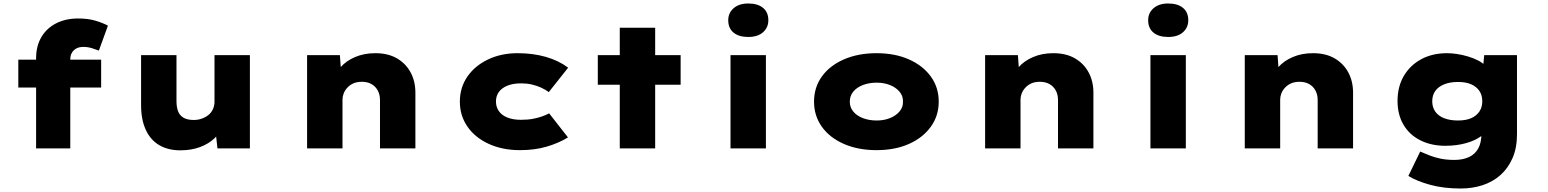

<svg xmlns="http://www.w3.org/2000/svg" viewBox="-20 -851 8876 1101"><path d="M187 0V-516Q187 -586 216.5 -637Q246 -688 300.5 -716.5Q355 -745 428 -745Q485 -745 527 -732.5Q569 -720 599 -704L547 -561Q531 -567 507.5 -574.5Q484 -582 458 -582Q434 -582 417.5 -573Q401 -564 392 -548Q383 -532 383 -510V0H285Q251 0 226.5 0Q202 0 187 0ZM85 -349V-509H560V-349Z M1014 11Q944 11 893.5 -18.5Q843 -48 816 -106.5Q789 -165 789 -248V-535H992V-272Q992 -235 1002 -211Q1012 -187 1034 -175Q1056 -163 1091 -163Q1115 -163 1136.5 -170.5Q1158 -178 1174.5 -191Q1191 -204 1200.5 -224Q1210 -244 1210 -267V-535H1413V0H1227L1215 -108L1253 -120Q1241 -87 1208.5 -56.5Q1176 -26 1126.5 -7.5Q1077 11 1014 11Z M1741 0V-535H1929L1939 -398L1889 -384Q1901 -429 1933 -465.5Q1965 -502 2016.5 -524Q2068 -546 2132 -546Q2205 -546 2256 -516.5Q2307 -487 2334.5 -436Q2362 -385 2362 -320V0H2159V-278Q2159 -309 2146 -332.5Q2133 -356 2110 -369Q2087 -382 2055 -382Q2026 -382 2005.5 -372.5Q1985 -363 1971 -347.5Q1957 -332 1950.5 -314.5Q1944 -297 1944 -280V0H1843Q1795 0 1769.5 0Q1744 0 1741 0Z M2962 10Q2861 10 2782.5 -26Q2704 -62 2660.5 -125Q2617 -188 2617 -268Q2617 -349 2660 -411.5Q2703 -474 2778.5 -510Q2854 -546 2948 -546Q3036 -546 3109.5 -525Q3183 -504 3238 -463L3127 -323Q3108 -337 3083 -348.5Q3058 -360 3029.5 -366.5Q3001 -373 2969 -373Q2922 -373 2890 -360Q2858 -347 2841 -324Q2824 -301 2824 -269Q2824 -238 2840.5 -214Q2857 -190 2889.5 -177Q2922 -164 2967 -164Q3008 -164 3038 -170Q3068 -176 3090 -184Q3112 -192 3129 -201L3237 -63Q3183 -30 3114.5 -10Q3046 10 2962 10Z M3534 0V-692H3737V0ZM3408 -365V-535H3883V-365Z M4169 0V-535H4372V0ZM4271 -639Q4217 -639 4186.5 -664Q4156 -689 4156 -735Q4156 -777 4187 -804Q4218 -831 4271 -831Q4325 -831 4355.5 -806Q4386 -781 4386 -735Q4386 -693 4355.5 -666Q4325 -639 4271 -639Z M5006 10Q4901 10 4819.5 -25.5Q4738 -61 4693 -124Q4648 -187 4648 -268Q4648 -350 4693 -412.5Q4738 -475 4819.5 -510.5Q4901 -546 5006 -546Q5112 -546 5192 -510.5Q5272 -475 5317.5 -412.5Q5363 -350 5363 -268Q5363 -187 5317.5 -124Q5272 -61 5192 -25.5Q5112 10 5006 10ZM5007 -160Q5049 -160 5083 -173.5Q5117 -187 5138 -211.5Q5159 -236 5158 -268Q5159 -301 5138 -325.5Q5117 -350 5083 -363.5Q5049 -377 5007 -377Q4964 -377 4928.5 -363.5Q4893 -350 4873 -325.5Q4853 -301 4853 -268Q4853 -236 4873 -211.5Q4893 -187 4928.5 -173.5Q4964 -160 5007 -160Z M5629 0V-535H5817L5827 -398L5777 -384Q5789 -429 5821 -465.5Q5853 -502 5904.5 -524Q5956 -546 6020 -546Q6093 -546 6144 -516.5Q6195 -487 6222.5 -436Q6250 -385 6250 -320V0H6047V-278Q6047 -309 6034 -332.5Q6021 -356 5998 -369Q5975 -382 5943 -382Q5914 -382 5893.5 -372.5Q5873 -363 5859 -347.5Q5845 -332 5838.5 -314.5Q5832 -297 5832 -280V0H5731Q5683 0 5657.5 0Q5632 0 5629 0Z M6577 0V-535H6780V0ZM6679 -639Q6625 -639 6594.5 -664Q6564 -689 6564 -735Q6564 -777 6595 -804Q6626 -831 6679 -831Q6733 -831 6763.5 -806Q6794 -781 6794 -735Q6794 -693 6763.5 -666Q6733 -639 6679 -639Z M7118 0V-535H7306L7316 -398L7266 -384Q7278 -429 7310 -465.5Q7342 -502 7393.5 -524Q7445 -546 7509 -546Q7582 -546 7633 -516.5Q7684 -487 7711.5 -436Q7739 -385 7739 -320V0H7536V-278Q7536 -309 7523 -332.5Q7510 -356 7487 -369Q7464 -382 7432 -382Q7403 -382 7382.5 -372.5Q7362 -363 7348 -347.5Q7334 -332 7327.5 -314.5Q7321 -297 7321 -280V0H7220Q7172 0 7146.5 0Q7121 0 7118 0Z M8356 230Q8259 230 8182 209Q8105 188 8056 158L8124 18Q8147 28 8175.5 39.5Q8204 51 8239.5 58.5Q8275 66 8320 66Q8369 66 8404 49.5Q8439 33 8457 0Q8475 -33 8475 -84V-135L8520 -131Q8511 -98 8475.5 -71.5Q8440 -45 8386 -30Q8332 -15 8268 -15Q8187 -15 8124.5 -46.5Q8062 -78 8028 -136Q7994 -194 7994 -272Q7994 -354 8030 -415.5Q8066 -477 8130 -511.5Q8194 -546 8278 -546Q8303 -546 8334 -541.5Q8365 -537 8397 -527.5Q8429 -518 8456.5 -504Q8484 -490 8501.5 -470Q8519 -450 8521 -426L8480 -417L8491 -535H8679V-81Q8679 -3 8653.5 55.5Q8628 114 8584 153Q8540 192 8481.5 211Q8423 230 8356 230ZM8341 -160Q8385 -160 8415.5 -173Q8446 -186 8463 -211Q8480 -236 8480 -270Q8480 -305 8463.5 -329.5Q8447 -354 8416.5 -367.5Q8386 -381 8341 -381Q8295 -381 8261.5 -367.5Q8228 -354 8210.5 -329.5Q8193 -305 8193 -270Q8193 -236 8210.5 -211Q8228 -186 8261.5 -173Q8295 -160 8341 -160Z"/></svg>

Font: Lexend Peta Black
Style: Regular
Weight: 900
Version: Version 1.007